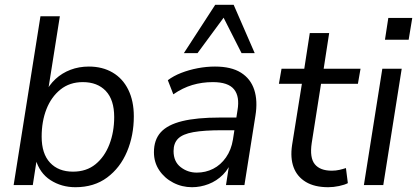

<svg xmlns="http://www.w3.org/2000/svg" viewBox="-20 -773 1742 802"><path d="M295 9Q237 9 191 -20.5Q145 -50 128 -110H134L117 0H37L149 -705H230L179 -383H168Q185 -418 212 -443Q239 -468 274.5 -481.5Q310 -495 351 -495Q408 -495 450.5 -470Q493 -445 516 -398Q539 -351 539 -287Q539 -207 510.5 -139.5Q482 -72 427.5 -31.5Q373 9 295 9ZM285 -56Q341 -56 379 -87Q417 -118 437 -170Q457 -222 457 -284Q457 -356 422 -393Q387 -430 326 -430Q271 -430 232.5 -399Q194 -368 174 -317Q154 -266 154 -202Q154 -131 189 -93.5Q224 -56 285 -56Z M782 9Q740 9 703.5 -10Q667 -29 645 -62Q623 -95 623 -137Q623 -189 651.5 -220.5Q680 -252 741 -267Q802 -282 898 -282H978L970 -229H909Q832 -229 787.5 -221Q743 -213 724 -194Q705 -175 705 -142Q705 -98 734.5 -75Q764 -52 802 -52Q839 -52 870.5 -68Q902 -84 924 -115.5Q946 -147 953 -190L972 -312Q982 -370 957.5 -400Q933 -430 869 -430Q824 -430 783.5 -418Q743 -406 704 -379L681 -438Q705 -456 737 -468.5Q769 -481 805.5 -488Q842 -495 878 -495Q946 -495 986.5 -469.5Q1027 -444 1042 -398Q1057 -352 1047 -290L1001 0H924L941 -110H951Q938 -70 911.5 -43.5Q885 -17 851 -4Q817 9 782 9ZM748 -551 879 -753H956L1044 -551H989L914 -699L805 -551Z M1351 9Q1294 9 1257.5 -13Q1221 -35 1206.5 -74Q1192 -113 1200 -167L1241 -423H1145L1156 -486H1251L1274 -635H1355L1332 -486H1486L1475 -423H1321L1282 -175Q1273 -114 1295 -87Q1317 -60 1366 -60Q1383 -60 1398 -63.5Q1413 -67 1425 -71L1433 -8Q1420 -1 1396.5 4Q1373 9 1351 9Z M1588 -607 1602 -698H1702L1687 -607ZM1500 0 1577 -486H1658L1581 0Z"/></svg>

Font: Nunito Sans 12pt ExtraLight 12pt
Style: Italic
Weight: 400
Italic angle: -9°
Version: Version 3.101;gftools[0.9.27]